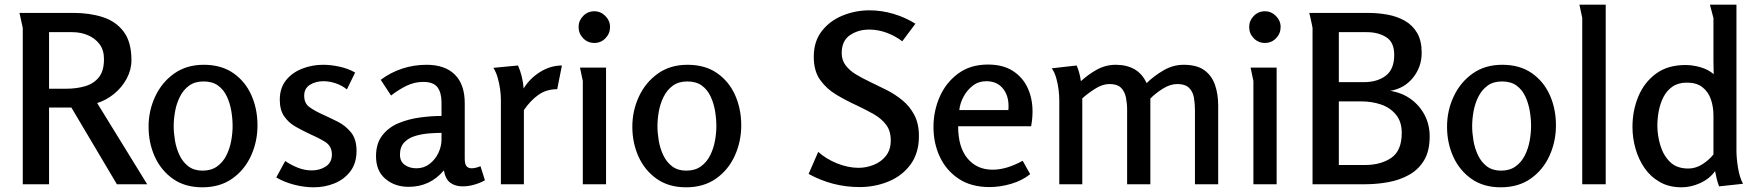

<svg xmlns="http://www.w3.org/2000/svg" viewBox="-20 -785 7495 818"><path d="M63 -730H294Q362 -730 418 -712Q474 -694 507 -650Q540 -606 540 -529Q540 -488 520 -450.5Q500 -413 466.5 -385.5Q433 -358 394 -346L607 0H478L284 -327H189V0H77V-666ZM189 -648V-407H262Q307 -407 343.5 -418Q380 -429 401.5 -456Q423 -483 423 -533Q423 -572 404 -597Q385 -622 354.5 -635Q324 -648 288 -648Z M842 13Q768 13 717 -23Q666 -59 639.5 -117.5Q613 -176 613 -245Q613 -314 641.5 -374.5Q670 -435 722.5 -472Q775 -509 848 -509Q923 -509 974 -473.5Q1025 -438 1051 -379.5Q1077 -321 1077 -251Q1077 -182 1049.5 -121.5Q1022 -61 969.5 -24Q917 13 842 13ZM843 -58Q880 -58 905 -76Q930 -94 944.5 -123Q959 -152 965 -185Q971 -218 971 -248Q971 -279 965.5 -312Q960 -345 946.5 -374Q933 -403 909 -420.5Q885 -438 847 -438Q810 -438 785.5 -420Q761 -402 746.5 -373Q732 -344 726 -311Q720 -278 720 -248Q720 -219 725.5 -186Q731 -153 745 -123.5Q759 -94 783 -76Q807 -58 843 -58Z M1356 -509Q1390 -509 1426.5 -501Q1463 -493 1493 -476L1458 -404Q1437 -421 1410.5 -430Q1384 -439 1358 -439Q1326 -439 1301 -424Q1276 -409 1276 -377Q1276 -345 1298 -329Q1320 -313 1351 -299Q1384 -284 1418 -267Q1452 -250 1475.5 -221Q1499 -192 1499 -142Q1499 -90 1473 -55.5Q1447 -21 1405.5 -4Q1364 13 1316 13Q1276 13 1233.5 2Q1191 -9 1157 -29L1195 -99Q1220 -82 1249 -70.5Q1278 -59 1308 -59Q1343 -59 1368.5 -76Q1394 -93 1394 -127Q1394 -163 1364.5 -181Q1335 -199 1298 -215Q1268 -229 1239 -245.5Q1210 -262 1191 -289Q1172 -316 1172 -360Q1172 -410 1198.5 -443Q1225 -476 1267.5 -492.5Q1310 -509 1356 -509Z M1797 -509Q1876 -509 1918 -467Q1960 -425 1960 -346V-109Q1960 -85 1968 -76.5Q1976 -68 1989 -68Q1998 -68 2008 -70.5Q2018 -73 2027 -77L2046 -17Q2027 -6 2001.5 1.5Q1976 9 1951 9Q1920 9 1899 -6Q1878 -21 1871 -59Q1812 11 1721 11Q1662 11 1622 -23Q1582 -57 1582 -119Q1582 -174 1609 -208.5Q1636 -243 1678.5 -260.5Q1721 -278 1769.5 -284.5Q1818 -291 1861 -291V-349Q1861 -390 1844 -413Q1827 -436 1783 -436Q1746 -436 1712 -419.5Q1678 -403 1646 -378L1602 -445Q1645 -477 1694.5 -493Q1744 -509 1797 -509ZM1861 -219Q1837 -219 1806.5 -216.5Q1776 -214 1748 -205.5Q1720 -197 1702 -178Q1684 -159 1684 -126Q1684 -97 1704.5 -82.5Q1725 -68 1754 -68Q1786 -68 1810 -86.5Q1834 -105 1847.5 -133Q1861 -161 1861 -191Z M2187 -506Q2207 -460 2211 -408Q2236 -450 2280.5 -478Q2325 -506 2374 -506L2354 -405Q2308 -405 2274 -381Q2240 -357 2212 -316V0H2114V-361Q2114 -381 2110.5 -406Q2107 -431 2100 -455Q2093 -479 2082 -496Z M2579 -670Q2579 -642 2559.5 -622Q2540 -602 2512 -602Q2484 -602 2464.5 -622Q2445 -642 2445 -670Q2445 -697 2464.5 -717Q2484 -737 2512 -737Q2539 -737 2559 -717Q2579 -697 2579 -670ZM2562 -497V0H2463V-440L2451 -497Z M2903 13Q2829 13 2778 -23Q2727 -59 2700.5 -117.5Q2674 -176 2674 -245Q2674 -314 2702.5 -374.5Q2731 -435 2783.5 -472Q2836 -509 2909 -509Q2984 -509 3035 -473.5Q3086 -438 3112 -379.5Q3138 -321 3138 -251Q3138 -182 3110.5 -121.5Q3083 -61 3030.5 -24Q2978 13 2903 13ZM2904 -58Q2941 -58 2966 -76Q2991 -94 3005.5 -123Q3020 -152 3026 -185Q3032 -218 3032 -248Q3032 -279 3026.5 -312Q3021 -345 3007.5 -374Q2994 -403 2970 -420.5Q2946 -438 2908 -438Q2871 -438 2846.5 -420Q2822 -402 2807.5 -373Q2793 -344 2787 -311Q2781 -278 2781 -248Q2781 -219 2786.5 -186Q2792 -153 2806 -123.5Q2820 -94 2844 -76Q2868 -58 2904 -58Z M3684 -741Q3736 -741 3786.5 -726Q3837 -711 3880 -684L3824 -609Q3794 -632 3757.5 -645.5Q3721 -659 3683 -659Q3636 -659 3601 -635Q3566 -611 3566 -559Q3566 -529 3582.5 -507Q3599 -485 3626 -468.5Q3653 -452 3685 -437Q3721 -420 3757.5 -401.5Q3794 -383 3825 -357.5Q3856 -332 3875.5 -295Q3895 -258 3895 -205Q3895 -133 3859.5 -84.5Q3824 -36 3766 -12Q3708 12 3642 12Q3527 12 3425 -44L3466 -138Q3499 -108 3546 -89Q3593 -70 3638 -70Q3670 -70 3702 -82.5Q3734 -95 3754.5 -121Q3775 -147 3775 -187Q3775 -228 3754.5 -254.5Q3734 -281 3701 -299.5Q3668 -318 3630 -336Q3586 -356 3544 -381Q3502 -406 3474.5 -444Q3447 -482 3447 -543Q3447 -609 3481.5 -653Q3516 -697 3570.5 -719Q3625 -741 3684 -741Z M4189 -510Q4253 -510 4295 -483Q4337 -456 4358 -411Q4379 -366 4379 -310Q4379 -280 4373 -247H4062Q4062 -158 4102 -110Q4142 -62 4209 -62Q4268 -62 4337 -100L4369 -43Q4334 -15 4287 -1.5Q4240 12 4196 12Q4118 12 4065 -23Q4012 -58 3984.5 -116Q3957 -174 3957 -244Q3957 -312 3983.5 -372.5Q4010 -433 4062 -471.5Q4114 -510 4189 -510ZM4182 -439Q4149 -439 4124.5 -420Q4100 -401 4085 -373Q4070 -345 4067 -316H4276Q4281 -370 4255.5 -404.5Q4230 -439 4182 -439Z M4567 -506Q4574 -490 4578.5 -472.5Q4583 -455 4585 -439Q4615 -467 4652.5 -488Q4690 -509 4734 -509Q4779 -509 4812.5 -490.5Q4846 -472 4865 -431Q4897 -462 4937.5 -485.5Q4978 -509 5023 -509Q5078 -509 5110 -486.5Q5142 -464 5156 -424.5Q5170 -385 5170 -335V0H5071V-316Q5071 -344 5066.5 -369.5Q5062 -395 5045.5 -411Q5029 -427 4996 -427Q4965 -427 4933 -406.5Q4901 -386 4881 -365V0H4782V-318Q4782 -344 4777 -369.5Q4772 -395 4756 -411Q4740 -427 4707 -427Q4677 -427 4645 -406.5Q4613 -386 4591 -366V0H4493V-359Q4493 -378 4490 -403Q4487 -428 4480 -452.5Q4473 -477 4461 -494Z M5436 -670Q5436 -642 5416.5 -622Q5397 -602 5369 -602Q5341 -602 5321.5 -622Q5302 -642 5302 -670Q5302 -697 5321.5 -717Q5341 -737 5369 -737Q5396 -737 5416 -717Q5436 -697 5436 -670ZM5419 -497V0H5320V-440L5308 -497Z M6037 -560Q6037 -500 6000 -454Q5963 -408 5903 -398Q5953 -390 5990.5 -363Q6028 -336 6049.5 -295Q6071 -254 6071 -204Q6071 -142 6047.5 -102.5Q6024 -63 5984 -40.5Q5944 -18 5895 -9Q5846 0 5795 0H5572V-666Q5572 -667 5569 -681.5Q5566 -696 5562.5 -711.5Q5559 -727 5558 -730H5809Q5851 -730 5892 -722.5Q5933 -715 5966 -696Q5999 -677 6018 -644Q6037 -611 6037 -560ZM5920 -551Q5920 -605 5886 -626.5Q5852 -648 5803 -648H5684V-435H5790Q5848 -435 5884 -462.5Q5920 -490 5920 -551ZM5952 -219Q5952 -267 5927 -297Q5902 -327 5863 -340Q5824 -353 5781 -353H5684V-82H5795Q5863 -82 5907.5 -112.5Q5952 -143 5952 -219Z M6374 13Q6300 13 6249 -23Q6198 -59 6171.5 -117.5Q6145 -176 6145 -245Q6145 -314 6173.5 -374.5Q6202 -435 6254.5 -472Q6307 -509 6380 -509Q6455 -509 6506 -473.5Q6557 -438 6583 -379.5Q6609 -321 6609 -251Q6609 -182 6581.5 -121.5Q6554 -61 6501.5 -24Q6449 13 6374 13ZM6375 -58Q6412 -58 6437 -76Q6462 -94 6476.5 -123Q6491 -152 6497 -185Q6503 -218 6503 -248Q6503 -279 6497.5 -312Q6492 -345 6478.5 -374Q6465 -403 6441 -420.5Q6417 -438 6379 -438Q6342 -438 6317.5 -420Q6293 -402 6278.5 -373Q6264 -344 6258 -311Q6252 -278 6252 -248Q6252 -219 6257.5 -186Q6263 -153 6277 -123.5Q6291 -94 6315 -76Q6339 -58 6375 -58Z M6821 -765V0H6721V-709L6709 -765Z M7161 -508Q7192 -508 7225 -498.5Q7258 -489 7281 -469Q7281 -485 7280.5 -498Q7280 -511 7280 -526V-708L7265 -765H7378V-143Q7378 -112 7384.5 -71Q7391 -30 7406 -2L7304 9Q7298 -7 7294 -23Q7290 -39 7287 -56Q7263 -23 7223.5 -5Q7184 13 7144 13Q7091 13 7051.5 -9.5Q7012 -32 6986.5 -69Q6961 -106 6948 -151.5Q6935 -197 6935 -244Q6935 -314 6960 -374Q6985 -434 7035 -471Q7085 -508 7161 -508ZM7167 -433Q7130 -433 7105.5 -416Q7081 -399 7067 -371.5Q7053 -344 7047 -312Q7041 -280 7041 -250Q7041 -209 7053.5 -166.5Q7066 -124 7094.5 -95.5Q7123 -67 7173 -67Q7204 -67 7232.5 -85Q7261 -103 7280 -127V-293Q7280 -330 7269 -362Q7258 -394 7233 -413.5Q7208 -433 7167 -433Z"/></svg>

Font: Rosario SemiBold
Style: Regular
Weight: 600
Designer: Hector Gatti
Foundry: Omnibus Type
Version: Version 1.101; ttfautohint (v1.8.1.43-b0c9)